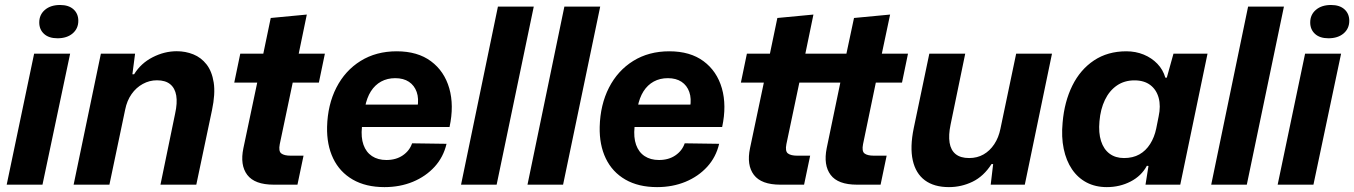

<svg xmlns="http://www.w3.org/2000/svg" viewBox="-20 -756 5544 786"><path d="M7.4 0 119.7 -536.3H267.1L153.9 0ZM215.4 -599.3Q179.9 -599.3 160.3 -617.3Q140.7 -635.3 140.7 -664Q140.7 -695.9 164 -715.7Q187.3 -735.6 225.9 -735.6Q261.4 -735.6 281 -717.7Q300.6 -699.9 300.6 -670.9Q300.6 -639 277.3 -619.1Q254 -599.3 215.4 -599.3Z M281.4 0 393 -536.3H533L522 -452.1H529.1Q556.6 -496.9 604.8 -521.6Q653 -546.3 703.7 -546.3Q739.4 -546.3 771.4 -533.5Q803.3 -520.7 825.5 -492.4Q847.7 -464 854.9 -418Q862 -372 847.9 -305.3L783.6 0H636.9L696.9 -290.9Q706.6 -334.7 701.5 -364.9Q696.4 -395 676.9 -411.1Q657.3 -427.3 622.6 -427.3Q591.7 -427.3 564.6 -412.4Q537.4 -397.6 518.6 -370.8Q499.7 -344 492.4 -307.3L427.9 0Z M1100.6 0Q1022.6 0 992.2 -40.1Q961.9 -80.1 976.4 -149.4L1033 -417.9H939L963.6 -536.3H1057.9L1088.3 -682.4L1236 -696.4L1202.9 -536.3H1310L1285.4 -417.9H1178.3L1125.3 -166Q1119.6 -137 1131.5 -127.9Q1143.4 -118.7 1169.9 -118.7H1222.6L1197.7 0Z M1554 10Q1477.7 10 1424.2 -20.8Q1370.7 -51.7 1344 -107.3Q1317.3 -163 1319 -236.7Q1321.3 -327.3 1357 -397.2Q1392.7 -467 1456.2 -506.5Q1519.7 -546 1604 -546Q1689.7 -546 1744.3 -505.3Q1799 -464.7 1819.2 -394.5Q1839.3 -324.3 1820.3 -236H1461.7Q1457.3 -193.3 1468 -163.2Q1478.7 -133 1502.8 -117Q1527 -101 1561.7 -101Q1601.3 -101 1629 -120Q1656.7 -139 1667 -169.3L1808 -167.3Q1795.3 -113 1759.2 -73.3Q1723 -33.7 1670.2 -11.8Q1617.3 10 1554 10ZM1474.3 -317.7 1465.7 -327.7H1698.3L1689 -316.3Q1695.3 -352.7 1685.8 -379.5Q1676.3 -406.3 1654 -421.2Q1631.7 -436 1598 -436Q1565.7 -436 1540.3 -422.2Q1515 -408.3 1498.3 -382.2Q1481.7 -356 1474.3 -317.7Z M1867.4 0 2018.4 -729H2165.1L2013.1 0Z M2139.4 0 2290.4 -729H2437.1L2285.1 0Z M2670 10Q2593.7 10 2540.2 -20.8Q2486.7 -51.7 2460 -107.3Q2433.3 -163 2435 -236.7Q2437.3 -327.3 2473 -397.2Q2508.7 -467 2572.2 -506.5Q2635.7 -546 2720 -546Q2805.7 -546 2860.3 -505.3Q2915 -464.7 2935.2 -394.5Q2955.3 -324.3 2936.3 -236H2577.7Q2573.3 -193.3 2584 -163.2Q2594.7 -133 2618.8 -117Q2643 -101 2677.7 -101Q2717.3 -101 2745 -120Q2772.7 -139 2783 -169.3L2924 -167.3Q2911.3 -113 2875.2 -73.3Q2839 -33.7 2786.2 -11.8Q2733.3 10 2670 10ZM2590.3 -317.7 2581.7 -327.7H2814.3L2805 -316.3Q2811.3 -352.7 2801.8 -379.5Q2792.3 -406.3 2770 -421.2Q2747.7 -436 2714 -436Q2681.7 -436 2656.3 -422.2Q2631 -408.3 2614.3 -382.2Q2597.7 -356 2590.3 -317.7Z M3174.6 0Q3096.6 0 3066.2 -40.1Q3035.9 -80.1 3050.4 -149.4L3107 -417.9H3013L3037.6 -536.3H3131.9L3162.3 -682.4L3310 -696.4L3276.9 -536.3H3445L3476.1 -682.4L3623.9 -696.4L3590 -536.3H3697.1L3672.6 -417.9H3565.4L3513.1 -166Q3507.4 -137 3519 -127.9Q3530.6 -118.7 3557.7 -118.7H3609.7L3584.9 0H3488.4Q3410.4 0 3380.4 -40.1Q3350.4 -80.1 3364.3 -149.4L3420.1 -417.9H3252.3L3199.3 -166Q3193.6 -137 3205.5 -127.9Q3217.4 -118.7 3243.9 -118.7H3296.6L3271.7 0Z M3864.6 10Q3804 10 3766.3 -17.9Q3728.6 -45.9 3716.6 -99.8Q3704.6 -153.7 3720.6 -231.3L3784.4 -536.3H3931.4L3871.4 -245.7Q3862.4 -202.6 3867.4 -171.9Q3872.3 -141.3 3892.2 -125.1Q3912.1 -109 3947.6 -109Q3980.3 -109 4006.2 -123.7Q4032.1 -138.4 4050.2 -165.6Q4068.3 -192.7 4075.6 -229.3L4139.9 -536.3H4286.6L4175.3 0H4035.7L4045.7 -84.4H4039.1Q4007.1 -34.3 3961.4 -12.1Q3915.7 10 3864.6 10Z M4510.9 10Q4464.6 10 4428.4 -8.9Q4392.3 -27.9 4368.5 -63Q4344.7 -98.1 4334.6 -146.6Q4324.4 -195.1 4330.1 -254.6Q4337.3 -339.4 4369.8 -405.3Q4402.3 -471.1 4458.5 -508.6Q4514.7 -546 4591 -546Q4629.1 -546 4661.9 -532.6Q4694.7 -519.1 4718 -494.9Q4741.3 -470.6 4750.6 -438.1H4756.6L4783.9 -536.3H4923.3L4811.7 0H4669.4L4681.6 -76.6L4675 -77.3Q4652.6 -35.7 4608.4 -12.9Q4564.1 10 4510.9 10ZM4581.4 -109Q4617.9 -109 4644.3 -123.9Q4670.7 -138.7 4688.3 -166.4Q4705.9 -194 4713.3 -229.9L4723.1 -279Q4732.4 -321.9 4723.3 -355.4Q4714.1 -389 4688.9 -408Q4663.7 -427 4624.1 -427Q4583 -427 4552.2 -405.9Q4521.4 -384.7 4503.3 -347Q4485.1 -309.3 4480.9 -259.3Q4476.6 -212.4 4487.4 -178.6Q4498.3 -144.7 4522.3 -126.9Q4546.3 -109 4581.4 -109Z M4938.4 0 5089.4 -729H5236.1L5084.1 0Z M5210.4 0 5322.7 -536.3H5470.1L5356.9 0ZM5418.4 -599.3Q5382.9 -599.3 5363.3 -617.3Q5343.7 -635.3 5343.7 -664Q5343.7 -695.9 5367 -715.7Q5390.3 -735.6 5428.9 -735.6Q5464.4 -735.6 5484 -717.7Q5503.6 -699.9 5503.6 -670.9Q5503.6 -639 5480.3 -619.1Q5457 -599.3 5418.4 -599.3Z"/></svg>

Font: Mona Sans ExtraLight
Style: Italic
Weight: 200
Italic angle: -11.6951°
Designer: Deni Anggara
Foundry: GitHub
Version: Version 2.000